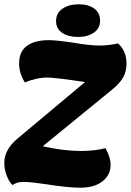

<svg xmlns="http://www.w3.org/2000/svg" viewBox="-28 -862 609 894"><path d="M192 -501Q167 -501 138.5 -494.5Q110 -488 88 -478Q61 -520 61 -567Q61 -622 97.5 -648.5Q134 -675 199 -675Q235 -675 315 -663Q389 -650 434 -650Q481 -650 521 -660Q561 -626 561 -566Q561 -528 544.5 -500Q528 -472 493 -444L171 -181Q267 -159 349 -159Q412 -159 463 -172Q487 -130 487 -95Q487 -47 449 -17.5Q411 12 346 12Q288 12 188 -4Q113 -15 83 -15Q48 -15 31 0Q15 -14 3.5 -43.5Q-8 -73 -8 -103Q-8 -166 54 -217L368 -480Q226 -501 192 -501ZM438 -766Q438 -730 409 -710Q380 -690 335 -690Q289 -690 261 -709.5Q233 -729 233 -764Q233 -801 263 -821.5Q293 -842 339 -842Q384 -842 411 -822Q438 -802 438 -766Z"/></svg>

Font: Sansita ExtraBold Italic
Style: Regular
Weight: 800
Italic angle: -11°
Designer: Pablo Cosgaya
Foundry: Omnibus-Type
Version: Version 1.006